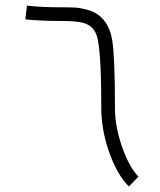

<svg xmlns="http://www.w3.org/2000/svg" viewBox="-20 -672 570 685"><path d="M70.3 -603 76.2 -651.9Q125.5 -646 195.8 -646Q230 -646 247.8 -645Q265.6 -644 290.5 -637.5Q315.4 -630.9 333 -617.2Q371.1 -587.4 380.6 -527.1Q390.1 -466.8 390.1 -288.1Q390.1 -219.2 416.3 -146Q442.4 -72.8 474.1 -42L439.9 -6.8Q398.4 -47.4 369.9 -127.9Q341.3 -208.5 341.3 -288.1Q341.3 -402.8 336.9 -463.1Q332.5 -523.4 325.2 -544.9Q317.9 -566.4 302.7 -578.1Q288.1 -589.4 263.7 -593.3Q239.3 -597.2 195.8 -597.2Q123 -597.2 70.3 -603Z"/></svg>

Font: AzarMehrMonospaced
Style: SerifRegular
Weight: 1
Designer: Amin Abedi
Version: Version 1.00